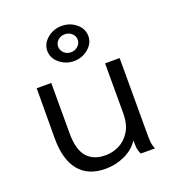

<svg xmlns="http://www.w3.org/2000/svg" viewBox="-129 -794 821 905"><g transform="rotate(-20 281.5 -341.0)"><path d="M248 11Q160 11 115 -44.5Q70 -100 70 -205L71 -457H144V-205Q144 -123 176 -86Q208 -49 269 -49Q305 -49 338 -65.5Q371 -82 392.5 -117Q414 -152 414 -207V-457H487V-71Q487 -53 488.5 -35.5Q490 -18 498 0H427Q418 -17 416.5 -35Q415 -53 415 -70Q391 -32 345 -10.5Q299 11 248 11ZM281 -517Q240 -517 209 -543Q178 -569 178 -605Q178 -641 209 -667Q240 -693 281 -693Q323 -693 353.5 -667.5Q384 -642 384 -605Q384 -569 353 -543Q322 -517 281 -517ZM282 -561Q302 -561 316.5 -574.5Q331 -588 331 -606Q331 -625 316.5 -638Q302 -651 282 -651Q261 -651 247 -638Q233 -625 233 -606Q233 -588 247 -574.5Q261 -561 282 -561Z"/></g></svg>

Font: Inconsolata SemiExpanded Thin
Style: Regular
Weight: 100
Width: 6
Monospace: yes
Designer: Raph Levien, Cyreal, Brenton Simpson
Foundry: Raph Levien, Cyreal, Google
Version: Version 3.100; ttfautohint (v1.8.4.7-5d5b)